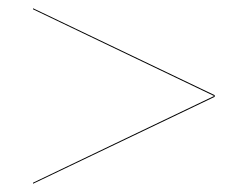

<svg xmlns="http://www.w3.org/2000/svg" viewBox="-20 -620 600 465"><path d="M60 -597.5V-600L500 -389.5V-385.5L60 -175V-177.5L498.5 -387.5Z"/></svg>

Font: Bodoni Moda 72pt
Style: Bold
Weight: 700
Designer: Owen Earl
Foundry: indestructible type
Version: Version 2.004